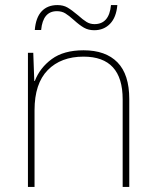

<svg xmlns="http://www.w3.org/2000/svg" viewBox="-20 -736 613 756"><path d="M489 -346V0H463V-345Q463 -513 309 -513Q220 -513 168 -460Q116 -407 116 -302V0H90V-528H111L115 -417H117Q137 -469 184 -503.5Q231 -538 309 -538Q396 -538 442.5 -490.5Q489 -443 489 -346ZM351 -617Q328 -617 310.5 -627Q293 -637 271 -657Q251 -675 237 -683.5Q223 -692 204 -692Q149 -692 142 -618H117Q121 -667 144 -691.5Q167 -716 206 -716Q229 -716 245.5 -706.5Q262 -697 287 -676Q307 -658 321 -649.5Q335 -641 352 -641Q410 -641 417 -716H442Q438 -668 413.5 -642.5Q389 -617 351 -617Z"/></svg>

Font: Noto Sans UI Thin
Style: Regular
Weight: 250
Designer: Monotype Design Team
Foundry: Monotype Imaging Inc.
Version: Version 1.001